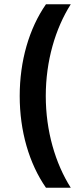

<svg xmlns="http://www.w3.org/2000/svg" viewBox="-20 -762 366 906"><path d="M314 -742H197C117 -627 73 -474 73 -309C73 -144 117 9 197 124H314C241 9 196 -144 196 -309C196 -474 241 -627 314 -742Z"/></svg>

Font: Montserrat_SPRD_medium Medium
Style: Regular
Weight: 400
Designer: Julieta Ulanovsky edited by Nelly Hempel
Foundry: Julieta Ulanovsky
Version: Version 4.000;PS 004.000;hotconv 1.0.88;makeotf.lib2.5.64775